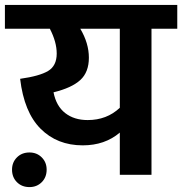

<svg xmlns="http://www.w3.org/2000/svg" viewBox="-40 -712 742 782"><path d="M682 -692V-595H577V0H448V-172Q387 -120 297 -120Q193 -120 125.5 -187.5Q58 -255 42 -391Q121 -402 156 -423Q191 -444 191 -494Q191 -541 163 -595H-20V-692ZM448 -273V-595H287Q322 -536 322 -477Q322 -418 287 -386Q252 -354 178 -336Q189 -280 225.5 -251.5Q262 -223 317 -223Q395 -223 448 -273ZM80 -91Q110 -91 130 -71Q150 -51 150 -21Q150 10 130 30Q110 50 80 50Q49 50 29 30Q9 10 9 -21Q9 -51 29 -71Q49 -91 80 -91Z"/></svg>

Font: FiraGO SemiBold
Style: Regular
Weight: 600
Designer: bBox Type
Foundry: bBox Type GmbH
Version: Version 1.001;PS 001.001;hotconv 1.0.88;makeotf.lib2.5.64775